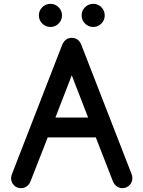

<svg xmlns="http://www.w3.org/2000/svg" viewBox="-20 -978 743 998"><path d="M43 -75.2 303.7 -746.1Q319.3 -781.2 353 -781.2Q387.7 -781.2 402.3 -746.1L664.1 -72.8Q668 -63 668 -51.8Q668 -30.3 652.8 -15.1Q637.7 0 616.2 0Q594.7 0 580.1 -15.1Q572.3 -22.9 568.4 -31.7L478 -263.7H228L137.2 -31.7Q133.3 -22.9 125.5 -15.1Q110.4 0 88.9 0Q67.4 0 52.5 -15.1Q37.6 -30.3 37.6 -51.8Q37.6 -63.5 43 -75.2ZM438 -367.2 353 -586.4 268.1 -367.2ZM506.8 -940.4Q524.4 -922.9 524.4 -897.9Q524.4 -873 506.8 -855.5Q489.3 -837.9 464.4 -837.9Q439.5 -837.9 421.9 -855.5Q404.3 -873 404.3 -897.9Q404.3 -922.9 421.9 -940.4Q439.5 -958 464.4 -958Q489.3 -958 506.8 -940.4ZM284.7 -940.4Q302.2 -922.9 302.2 -897.9Q302.2 -873 284.7 -855.5Q267.1 -837.9 242.2 -837.9Q217.3 -837.9 199.7 -855.5Q182.1 -873 182.1 -897.9Q182.1 -922.9 199.7 -940.4Q217.3 -958 242.2 -958Q267.1 -958 284.7 -940.4Z"/></svg>

Font: Comfortaa
Style: Bold
Weight: 700
Designer: Johan Aakerlund
Foundry: Johan Aakerlund
Version: Version 2.001; ttfautohint (v1.4.1)